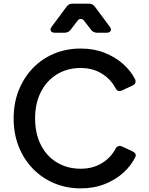

<svg xmlns="http://www.w3.org/2000/svg" viewBox="-20 -1024 817 1056"><path d="M424 12Q345 12 277.5 -16.5Q210 -45 160 -97Q110 -149 82.5 -219Q55 -289 55 -373Q55 -456 82.5 -526Q110 -596 159.5 -648Q209 -700 276.5 -728.5Q344 -757 424 -757Q496 -757 554.5 -734Q613 -711 656 -673Q699 -635 722 -590Q734 -565 708 -553L652 -527Q628 -515 615 -540Q588 -590 538.5 -620Q489 -650 424 -650Q350 -650 293 -615Q236 -580 204.5 -517.5Q173 -455 173 -373Q173 -290 204.5 -227.5Q236 -165 293 -130.5Q350 -96 424 -96Q489 -96 538.5 -125.5Q588 -155 615 -205Q628 -229 652 -218L708 -192Q733 -179 725 -162Q703 -115 660 -75.5Q617 -36 557 -12Q497 12 424 12ZM283 -844Q265 -844 259.5 -854Q254 -864 265 -878L346 -987Q358 -1004 380 -1004H468Q490 -1004 502 -987L583 -878Q594 -864 588.5 -854Q583 -844 566 -844H514Q493 -844 480 -861L444 -908Q435 -920 424 -920Q413 -920 405 -908L369 -861Q356 -844 335 -844Z"/></svg>

Font: Pitagon Sans Text SemiBold
Style: Regular
Weight: 600
Designer: Travis Tran
Foundry: Pitagon
Version: Version 1.001; ttfautohint (v1.8.4.7-5d5b);gftools[0.9.26]